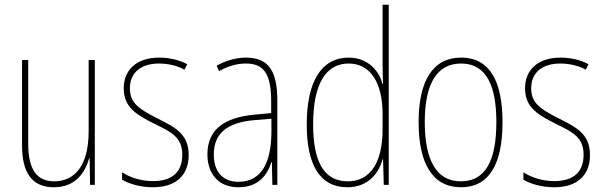

<svg xmlns="http://www.w3.org/2000/svg" viewBox="-20 -780 2547 810"><path d="M380 -527H354V-227C354 -82 296 -15 208 -15C138 -15 99 -62 99 -173V-527H73V-166C73 -49 117 10 207 10C300 10 339 -53 356 -112H358L360 0H380Z M776 -126C776 -218 714 -245 641 -282C572 -318 528 -342 528 -407C528 -476 577 -512 651 -512C690 -512 731 -502 758 -486L770 -509C739 -526 697 -537 652 -537C553 -537 502 -482 502 -408C502 -324 560 -294 635 -256C703 -223 749 -200 749 -128C749 -57 710 -16 625 -16C577 -16 531 -30 495 -53V-22C522 -6 569 10 625 10C726 10 776 -44 776 -126Z M1017 -537C976 -537 932 -524 894 -503L904 -480C947 -504 984 -512 1017 -512C1092 -512 1124 -471 1124 -351V-303L1051 -296C927 -284 855 -234 855 -129C855 -53 896 10 986 10C1072 10 1108 -43 1125 -96H1127L1129 0H1150V-356C1150 -486 1109 -537 1017 -537ZM1051 -273 1125 -279V-220C1124 -98 1085 -13 986 -13C920 -13 882 -55 882 -129C882 -219 941 -263 1051 -273Z M1445 10C1534 10 1578 -50 1594 -108H1596L1599 0H1620V-760H1594V-511C1594 -483 1595 -456 1596 -425H1594C1580 -481 1532 -537 1451 -537C1338 -537 1274 -439 1274 -255C1274 -82 1331 10 1445 10ZM1447 -15C1345 -15 1301 -101 1301 -255C1301 -425 1354 -512 1451 -512C1543 -512 1594 -430 1594 -300V-234C1594 -100 1546 -15 1447 -15Z M2100 -264C2100 -428 2052 -537 1925 -537C1807 -537 1746 -440 1746 -265C1746 -88 1806 10 1925 10C2043 10 2100 -87 2100 -264ZM1772 -265C1772 -423 1821 -512 1925 -512C2035 -512 2074 -413 2074 -265C2074 -102 2028 -15 1924 -15C1820 -15 1772 -107 1772 -265Z M2469 -126C2469 -218 2407 -245 2334 -282C2265 -318 2221 -342 2221 -407C2221 -476 2270 -512 2344 -512C2383 -512 2424 -502 2451 -486L2463 -509C2432 -526 2390 -537 2345 -537C2246 -537 2195 -482 2195 -408C2195 -324 2253 -294 2328 -256C2396 -223 2442 -200 2442 -128C2442 -57 2403 -16 2318 -16C2270 -16 2224 -30 2188 -53V-22C2215 -6 2262 10 2318 10C2419 10 2469 -44 2469 -126Z"/></svg>

Font: Noto Sans Gujarati UI Condensed Thin
Style: Regular
Weight: 100
Width: 3
Designer: Jelle Bosma - Monotype Design Team, Universal Thirst
Foundry: Monotype Imaging Inc.
Version: Version 2.106